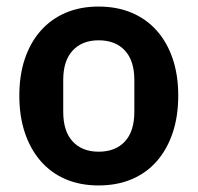

<svg xmlns="http://www.w3.org/2000/svg" viewBox="-20 -554 603 586"><path d="M281 12Q225 12 180.5 -7Q136 -26 104.5 -62Q73 -98 56 -148.5Q39 -199 39 -262Q39 -325 56 -375Q73 -425 104.5 -460.5Q136 -496 180.5 -515Q225 -534 281 -534Q337 -534 382 -515Q427 -496 458.5 -460.5Q490 -425 507 -375Q524 -325 524 -262Q524 -199 507 -148.5Q490 -98 458.5 -62Q427 -26 382 -7Q337 12 281 12ZM281 -91Q332 -91 361 -122Q390 -153 390 -213V-310Q390 -369 361 -400Q332 -431 281 -431Q231 -431 202 -400Q173 -369 173 -310V-213Q173 -153 202 -122Q231 -91 281 -91Z"/></svg>

Font: IBM Plex Sans Devanagari SemiBold
Style: Regular
Weight: 600
Designer: Mike Abbink, Paul van der Laan, Pieter van Rosmalen, Erin McLaughlin
Foundry: Bold Monday
Version: Version 1.1